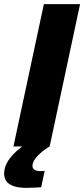

<svg xmlns="http://www.w3.org/2000/svg" viewBox="-45 -708 407 928"><path d="M20 0 167 -688H342L195 0ZM84 200Q43 200 19 191Q-5 182 -15 166.5Q-25 151 -25 132Q-25 94 2.5 57.5Q30 21 77 -10L195 0Q177 10 158 25.5Q139 41 125.5 59Q112 77 112 94Q112 105 120.5 112Q129 119 153 119Q155 119 159.5 119Q164 119 171 118L154 197Q139 198 120 199Q101 200 84 200Z"/></svg>

Font: Saira Thin
Style: Bold Italic
Weight: 700
Italic angle: -12°
Version: Version 1.101